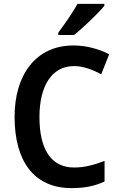

<svg xmlns="http://www.w3.org/2000/svg" viewBox="-20 -958 613 988"><path d="M517 -928V-938H379C354 -893 312 -833 280 -790V-778H361C408 -815 486 -890 517 -928ZM361 -618C409 -618 457 -599 501 -576L542 -679C486 -707 423 -724 358 -724C162 -724 55 -570 55 -357C55 -131 153 10 348 10C415 10 466 0 518 -24V-130C463 -109 414 -96 362 -96C241 -96 183 -192 183 -356C183 -512 244 -618 361 -618Z"/></svg>

Font: Noto Sans Gujarati UI SemiCondensed SemiBold
Style: Regular
Weight: 600
Width: 4
Designer: Jelle Bosma - Monotype Design Team, Universal Thirst
Foundry: Monotype Imaging Inc.
Version: Version 2.106